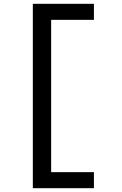

<svg xmlns="http://www.w3.org/2000/svg" viewBox="-20 -843 640 1006"><path d="M152 143V-823H472V-739H248V59H472V143Z"/></svg>

Font: Iosevka Fixed Curly Md Ex
Style: Regular
Weight: 500
Width: 7
Monospace: yes
Designer: Belleve Invis
Foundry: Belleve Invis
Version: Version 30.1.2